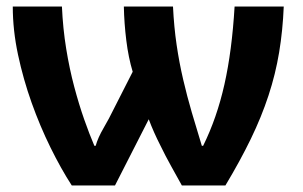

<svg xmlns="http://www.w3.org/2000/svg" viewBox="-20 -566 925 586"><path d="M19 -546H169Q172 -479 182 -417.5Q192 -356 206.5 -301.5Q221 -247 237 -201.5Q253 -156 268 -121H272Q279 -146 296 -175Q313 -204 327 -233L385 -347Q372 -390 365.5 -442.5Q359 -495 358 -546H508Q511 -484 519 -429.5Q527 -375 539 -323.5Q551 -272 565.5 -222.5Q580 -173 596 -121H600Q642 -206 665 -308.5Q688 -411 696 -546H846Q843 -473 832 -406.5Q821 -340 799.5 -274.5Q778 -209 745.5 -142Q713 -75 668 0H535Q519 -29 502 -59.5Q485 -90 470 -121Q449 -162 434 -202L331 0H199Q166 -51 134 -116Q102 -181 76.5 -252.5Q51 -324 35 -399Q19 -474 19 -546Z"/></svg>

Font: BC Sans
Style: Bold
Weight: 700
Designer: Monotype Design Team
Province of B.C.
Foundry: Monotype Imaging Inc.
Version: Version 2.000;GOOG;noto-source:20170915:90ef993387c0